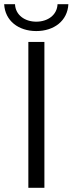

<svg xmlns="http://www.w3.org/2000/svg" viewBox="-23 -901 348 921"><path d="M190 0V-700H113V0ZM151 -752C236 -752 301 -801 305 -881H253C251 -829 206 -797 151 -797C96 -797 51 -829 49 -881H-3C1 -801 66 -752 151 -752Z"/></svg>

Font: Montserrat-Alt1
Style: Regular
Weight: 400
Designer: Differentunic
Foundry: Differentunic
Version: Version 7.222